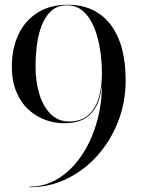

<svg xmlns="http://www.w3.org/2000/svg" viewBox="-20 -780 600 810"><path d="M105 10V7.5Q170.5 7.5 226 -27Q281.5 -61.5 322.8 -121.8Q364 -182 387 -259.8Q410 -337.5 410 -424V-470Q410 -520.5 402.2 -571.2Q394.5 -622 377.2 -664Q360 -706 332 -731.8Q304 -757.5 263 -757.5Q222 -757.5 196 -733.8Q170 -710 155.5 -671.5Q141 -633 135.5 -588Q130 -543 130 -500Q130 -433 146.8 -380.5Q163.5 -328 195 -297.8Q226.5 -267.5 271 -267.5Q323 -267.5 353.5 -295.2Q384 -323 397 -369Q410 -415 410 -470H412.5Q412.5 -411.5 399 -364Q385.5 -316.5 350 -288.2Q314.5 -260 249 -260Q211 -260 172.5 -273.8Q134 -287.5 101.8 -316.2Q69.5 -345 49.8 -390.8Q30 -436.5 30 -500Q30 -575 57.5 -633.8Q85 -692.5 137.8 -726.2Q190.5 -760 266 -760Q341.5 -760 396.2 -723.8Q451 -687.5 480.5 -616.2Q510 -545 510 -440Q510 -349 478.5 -267.8Q447 -186.5 391.2 -124Q335.5 -61.5 262 -25.8Q188.5 10 105 10Z"/></svg>

Font: Bodoni Moda 72pt
Style: Regular
Weight: 400
Designer: Owen Earl
Foundry: indestructible type
Version: Version 2.005